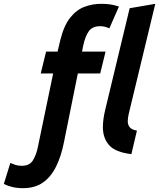

<svg xmlns="http://www.w3.org/2000/svg" viewBox="-182 -796 832 1004"><path d="M-61 188Q-92 188 -117 182Q-142 176 -162 166L-128 56Q-117 61 -102 66Q-87 71 -68 71Q-27 71 -9.5 42Q8 13 16 -27L96 -412H31L59 -526H119L133 -585Q152 -662 185 -703.5Q218 -745 260 -760.5Q302 -776 346 -776Q373 -776 394 -773Q415 -770 440 -762L390 -648Q375 -654 364.5 -656.5Q354 -659 342 -659Q300 -659 281.5 -631.5Q263 -604 253 -557L247 -526H370L342 -412H225L153 -55Q138 22 110.5 76.5Q83 131 41 159.5Q-1 188 -61 188ZM505 10Q421 0 388.5 -37Q356 -74 356 -131Q356 -151 359 -173.5Q362 -196 368 -221L496 -753L630 -776L491 -200Q489 -190 487.5 -180.5Q486 -171 486 -162Q486 -144 496 -131Q506 -118 534 -113Z"/></svg>

Font: Ubuntu Sans Mono
Style: Italic
Weight: 400
Italic angle: -13.5°
Monospace: yes
Designer: Dalton Maag Ltd
Foundry: Dalton Maag Ltd
Version: Version 1.006